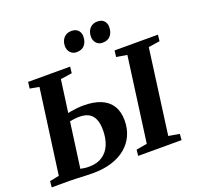

<svg xmlns="http://www.w3.org/2000/svg" viewBox="-161 -1148 1376 1331"><g transform="rotate(-20 527.0 -483.0)"><path d="M303.5 5.5Q280 5.5 249 4.2Q218 3 187.5 1.5Q157 0 134 0H0.5L5 -44.5L74 -58.5L159 -683.5L91 -696L97 -743H407L401.5 -696L317 -683.5L231 -53Q244 -50 260.2 -48Q276.5 -46 293.5 -46Q353 -46 392.2 -72Q431.5 -98 451 -144.5Q470.5 -191 470.5 -252Q470.5 -299 457.8 -330.8Q445 -362.5 418 -378.5Q391 -394.5 347 -394.5Q326.5 -394.5 304.8 -391.5Q283 -388.5 267.5 -385.5L274 -442Q288.5 -446.5 309.5 -450Q330.5 -453.5 354.2 -456Q378 -458.5 400 -458.5Q475.5 -458.5 527.8 -437Q580 -415.5 607.2 -372.2Q634.5 -329 634.5 -264Q634.5 -203.5 612 -154Q589.5 -104.5 546.8 -68.8Q504 -33 442.8 -13.8Q381.5 5.5 303.5 5.5ZM638.5 0 643 -44.5 723 -58.5 807.5 -683.5 729 -696.5 735 -743H1054.5L1049.5 -696.5L965.5 -683.5L881.5 -58.5L962 -44.5L958.5 0ZM484 -821.5Q456 -821.5 438.5 -841Q421 -860.5 421 -889.5Q422 -927 443 -949.8Q464 -972.5 499 -972.5Q532 -972.5 548.8 -953.5Q565.5 -934.5 564.5 -907Q564 -869.5 544 -845.5Q524 -821.5 484 -821.5ZM675.5 -821.5Q647.5 -821.5 630 -841Q612.5 -860.5 613 -889.5Q614 -927 634.8 -949.8Q655.5 -972.5 690.5 -972.5Q723 -972.5 739.8 -953.5Q756.5 -934.5 755.5 -907Q755 -869.5 735 -845.5Q715 -821.5 675.5 -821.5Z"/></g></svg>

Font: Merriweather 36pt ExtraBold
Style: Italic
Weight: 800
Italic angle: -7.8°
Version: Version 2.101